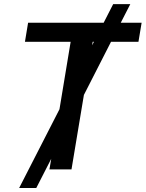

<svg xmlns="http://www.w3.org/2000/svg" viewBox="-20 -840 722 952"><path d="M74.9 92.3 274.9 -298.3 330.3 -632.8H103.7L119.3 -727.3H494L541.2 -819.6H626.1L578.8 -727.3H682.2L666.5 -632.8H530.5L396 -369.3L334.5 0H225.1L234 -52.6L159.8 92.3ZM436.8 -615.4 445.7 -632.8H439.6Z"/></svg>

Font: Karasuma Gothic
Style: Medium Italic
Weight: 500
Italic angle: 9.39998°
Designer: Rasmus Andersson / Ryoko Nishizuka
Foundry: Genbu
Version: Version 1.00